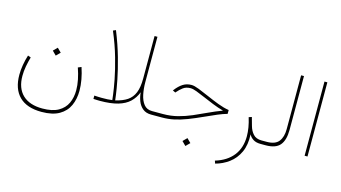

<svg xmlns="http://www.w3.org/2000/svg" viewBox="-96 -996 2852 1608"><g transform="rotate(15 1330.0 -192.5)"><path d="M315.9 -338.9 350.1 -304.7 315.9 -270.5 281.7 -304.7ZM321.8 186.5Q407.7 186.5 459.2 157.5Q510.7 128.4 533.9 78.6Q557.1 28.8 557.1 -34.2Q557.1 -77.6 547.4 -125.7Q537.6 -173.8 520.5 -222.7L549.3 -234.4Q566.4 -183.6 575.4 -133.5Q584.5 -83.5 584.5 -37.6Q584.5 34.2 558.6 91.6Q532.7 148.9 474.9 182.4Q417 215.8 321.8 215.8Q194.3 215.8 128.7 150.6Q63 85.4 63 -37.1Q63 -78.6 70.6 -123Q78.1 -167.5 91.8 -210.9L117.7 -201.2Q106 -160.6 98.1 -118.2Q90.3 -75.7 90.3 -34.2Q90.3 71.8 150.1 129.2Q210 186.5 321.8 186.5Z M894 -37.1Q955.6 -51.3 995.1 -77.6Q1034.7 -104 1054 -151.4Q1073.2 -198.7 1073.2 -275.4V-643.1H1098.1V-249.5Q1098.1 -194.3 1108.4 -144Q1118.7 -93.8 1144 -62Q1169.4 -30.3 1215.3 -30.3H1245.1V0H1215.3Q1170.9 0 1142.6 -22.9Q1114.3 -45.9 1100.1 -82.3Q1085.9 -118.7 1083 -158.2Q1063.5 -107.4 1026.4 -72Q989.3 -36.6 927 -18.3Q864.7 0 769 0Q755.9 0 742.4 -0.7Q729 -1.5 714.8 -2V-30.8Q733.4 -29.8 748.3 -29.1Q763.2 -28.3 778.8 -28.3Q811 -28.3 829.6 -29.3Q848.1 -30.3 870.1 -33.2Q870.1 -33.2 864.5 -79.6Q858.9 -126 843.8 -205.3Q828.6 -284.7 799.8 -386Q771 -487.3 724.6 -597.2L748 -607.4Q793.5 -494.6 822.3 -392.1Q851.1 -289.6 866.7 -209.5Q882.3 -129.4 888.2 -83.3Q894 -37.1 894 -37.1Z M1560.5 111.3 1594.7 145.5 1560.5 179.7 1526.4 145.5ZM1225.6 -30.3H1308.6Q1377 -30.3 1437.3 -45.9Q1497.6 -61.5 1554.4 -85.9Q1611.3 -110.4 1668.7 -137.5Q1726.1 -164.6 1788.1 -188Q1740.2 -201.2 1693.6 -220Q1647 -238.8 1605.5 -256.8Q1564 -274.9 1531.5 -287.1Q1499 -299.3 1479 -299.3Q1439 -299.3 1413.3 -279.5Q1387.7 -259.8 1367.7 -236.3L1363.3 -231L1339.4 -242.7L1343.8 -248.5Q1372.6 -286.1 1404.8 -306.9Q1437 -327.6 1479.5 -327.6Q1503.4 -327.6 1544.4 -311.5Q1585.4 -295.4 1635.7 -273.2Q1686 -251 1737.3 -231.4Q1788.6 -211.9 1833 -205.1V-171.9Q1792.5 -160.2 1752.4 -143.3Q1712.4 -126.5 1651.4 -98.6Q1579.6 -65.9 1522.5 -43.9Q1465.3 -22 1414.1 -11Q1362.8 0 1307.1 0H1225.6Z M2164.1 0Q2124.5 0 2099.6 -16.1Q2074.7 -32.2 2063 -56.2Q2067.9 35.2 2038.1 99.1Q2008.3 163.1 1955.6 202.1Q1902.8 241.2 1839.4 257.8L1831.1 233.9Q1930.7 204.1 1983.9 136.5Q2037.1 68.8 2037.1 -31.7Q2037.1 -104.5 2010.3 -190.9L2035.6 -199.2L2055.7 -127.4Q2066.4 -86.9 2091.8 -58.6Q2117.2 -30.3 2164.1 -30.3H2193.8V0Z M2174.3 -30.3H2209Q2283.7 -30.3 2313.7 -69.6Q2343.8 -108.9 2343.8 -175.8V-643.1H2368.7V-176.3Q2368.7 -87.4 2332 -43.7Q2295.4 0 2208.5 0H2174.3Z M2571.3 -643.1V0H2546.4V-643.1Z"/></g></svg>

Font: Vazirmatn FD Thin
Style: Regular
Weight: 100
Designer: Saber Rastikerdar
Foundry: Saber Rastikerdar
Version: Version 33.003